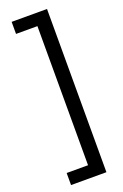

<svg xmlns="http://www.w3.org/2000/svg" viewBox="-189 -853 720 1122"><g transform="rotate(-20 171.0 -291.5)"><path d="M45 141V216H265V-799H45V-724H178V141Z"/></g></svg>

Font: Noto Sans Sinhala Condensed Medium
Style: Regular
Weight: 500
Width: 3
Designer: Jelle Bosma - Monotype Design Team
Foundry: Monotype Imaging Inc.
Version: Version 2.006